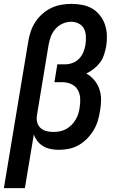

<svg xmlns="http://www.w3.org/2000/svg" viewBox="-21 -763 641 988"><path d="M-1 205 124 -547Q128 -573 136.5 -599Q145 -625 160 -648.5Q175 -672 196.5 -691Q218 -710 243 -722Q268 -734 294.5 -738.5Q321 -743 347 -743Q376 -743 404 -737.5Q432 -732 455 -718Q478 -704 494.5 -682.5Q511 -661 519.5 -635Q528 -609 529 -580Q530 -551 525 -523Q521 -502 514 -480.5Q507 -459 493.5 -441Q480 -423 461.5 -408.5Q443 -394 423 -385Q446 -372 463.5 -351.5Q481 -331 490 -305.5Q499 -280 499 -251Q499 -222 494 -194Q490 -168 482.5 -142.5Q475 -117 461 -93.5Q447 -70 427.5 -50Q408 -30 384.5 -16.5Q361 -3 334.5 2.5Q308 8 282 8Q261 8 240.5 4Q220 0 202.5 -10Q185 -20 172.5 -36Q160 -52 153 -71L107 205ZM254 -84Q270 -84 286.5 -87Q303 -90 318.5 -98.5Q334 -107 346.5 -119.5Q359 -132 368 -147Q377 -162 382 -178Q387 -194 389 -211Q393 -234 391.5 -258Q390 -282 378.5 -301.5Q367 -321 345.5 -330.5Q324 -340 300 -340H259L274 -432H315Q334 -432 353.5 -439.5Q373 -447 387 -462Q401 -477 408.5 -496Q416 -515 419 -534Q422 -555 421 -576Q420 -597 411.5 -614.5Q403 -632 384.5 -641.5Q366 -651 345 -651Q323 -651 301.5 -641.5Q280 -632 264.5 -614.5Q249 -597 241 -575.5Q233 -554 229 -532L169 -169Q166 -151 170.5 -133.5Q175 -116 187.5 -104.5Q200 -93 217.5 -88.5Q235 -84 254 -84Z"/></svg>

Font: Iosevka Slab SmBdExObl
Style: Regular
Weight: 600
Width: 7
Italic angle: -9°
Monospace: yes
Designer: Belleve Invis
Foundry: Belleve Invis
Version: Version 11.1.0; ttfautohint (v1.8.3)